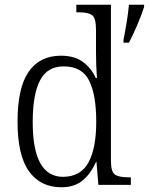

<svg xmlns="http://www.w3.org/2000/svg" viewBox="-20 -780 628 810"><path d="M238 10Q151 10 102.5 -57Q54 -124 54 -267Q54 -410 101 -477.5Q148 -545 237 -545Q294 -545 329.5 -519Q365 -493 384 -451H389Q387 -476 386 -504Q385 -532 385 -556V-654Q385 -705 368 -716.5Q351 -728 314 -728H302V-760H448V-102Q448 -55 465 -43.5Q482 -32 521 -32H532V0H395L387 -97H385Q364 -49 329.5 -19.5Q295 10 238 10ZM247 -34Q321 -35 353.5 -95Q386 -155 386 -266Q386 -380 356 -440Q326 -500 248 -500Q180 -500 149 -441Q118 -382 118 -265Q118 -33 247 -34ZM501 -612Q508 -647 514.5 -686.5Q521 -726 524 -760H588V-751Q578 -719 559.5 -675.5Q541 -632 524 -600H501Z"/></svg>

Font: Noto Serif Armenian SemiCondensed Light
Style: Regular
Weight: 300
Width: 4
Designer: Monotype Design Team
Foundry: Monotype Imaging Inc.
Version: Version 2.008; ttfautohint (v1.8.4.7-5d5b)